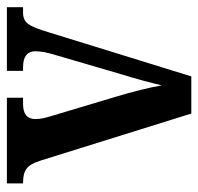

<svg xmlns="http://www.w3.org/2000/svg" viewBox="-29 -547 576 558"><g transform="rotate(-90 259.0 -268.0)"><path d="M71 -439 208 0H316L444 -414C462 -474 472 -489 502 -489H517V-536H332V-489H343C374 -489 389 -476 389 -454C389 -434 385 -418 377 -391L322 -203C308 -158 296 -113 290 -86C284 -120 271 -173 257 -219L201 -406C196 -422 192 -437 192 -453C192 -476 205 -489 236 -489H254V-536H5V-489C43 -489 58 -479 71 -439Z"/></g></svg>

Font: Noto Serif Georgian Condensed SemiBold
Style: Regular
Weight: 600
Width: 3
Designer: Monotype Design Team, Akaki Razmadze
Foundry: Google LLC
Version: Version 2.003